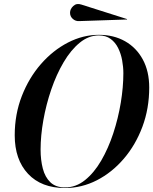

<svg xmlns="http://www.w3.org/2000/svg" viewBox="-20 -935 770 965"><path d="M379 -829Q360.2 -827.5 346.1 -839.9Q332 -852.2 332 -871Q332 -889.8 348.5 -905Q365 -920.2 389 -912L619 -839L618 -837ZM307 10Q187.8 10 120.9 -61.4Q54 -132.8 54 -255Q54 -360.4 89.6 -452Q125.2 -543.6 185.6 -612.9Q246 -682.1 321.6 -721.1Q397.1 -760 477 -760Q551.5 -760 608.6 -727.7Q665.6 -695.4 697.8 -635.9Q730 -576.5 730 -495Q730 -389.6 695.8 -298Q661.5 -206.4 602.1 -137.1Q542.8 -67.9 466.7 -28.9Q390.6 10 307 10ZM477 -757Q425.4 -757 380.6 -720.2Q335.8 -683.5 299.6 -622Q263.4 -560.5 237.6 -485.1Q211.8 -409.6 197.9 -331.1Q184 -252.6 184 -183Q184 -131 195.2 -87.8Q206.4 -44.6 233.2 -18.8Q260 7 307 7Q361.6 7 407.3 -29.8Q453 -66.5 488.8 -128Q524.5 -189.5 549.3 -264.9Q574.1 -340.4 587.1 -418.9Q600 -497.4 600 -567Q600 -598.5 593.9 -631.8Q587.9 -665.1 573.8 -693.5Q559.8 -721.9 536 -739.4Q512.2 -757 477 -757Z"/></svg>

Font: Bodoni* 72 Medium
Style: Italic
Weight: 500
Italic angle: -13°
Version: Version 1.002; ttfautohint (v0.97) -l 8 -r 50 -G 200 -x 14 -